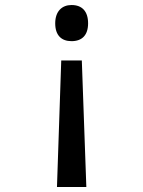

<svg xmlns="http://www.w3.org/2000/svg" viewBox="-20 -560 570 765"><path d="M265 -540C227 -540 200 -515 200 -467C200 -419 225 -396 265 -396C307 -396 331 -420 331 -467C331 -515 307 -540 265 -540ZM306 -319H224L207 185H324Z"/></svg>

Font: Noto Sans Mono Condensed Medium
Style: Regular
Weight: 500
Width: 3
Designer: Monotype Design Team
Foundry: Monotype Imaging Inc.
Version: Version 2.014